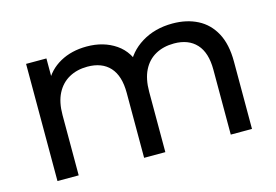

<svg xmlns="http://www.w3.org/2000/svg" viewBox="-76 -687 1208 839"><g transform="rotate(-15 528.5 -267.5)"><path d="M91 0V-530H183V-389L168 -425Q193 -477 245 -506Q297 -535 366 -535Q442 -535 497 -497.5Q552 -460 569 -384L530 -400Q554 -461 614 -498Q674 -535 754 -535Q818 -535 867 -510Q916 -485 943.5 -434Q971 -383 971 -305V0H875V-294Q875 -371 839 -410Q803 -449 738 -449Q690 -449 654 -429Q618 -409 598.5 -370Q579 -331 579 -273V0H483V-294Q483 -371 447.5 -410Q412 -449 346 -449Q299 -449 263 -429Q227 -409 207 -370Q187 -331 187 -273V0Z"/></g></svg>

Font: Montserrat Thin Medium
Style: Regular
Weight: 500
Version: Version 9.000